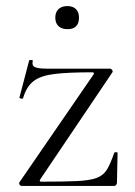

<svg xmlns="http://www.w3.org/2000/svg" viewBox="-20 -612 445 632"><path d="M44 -12 288 -367Q292 -374 283 -374Q205 -374 159.5 -368.5Q114 -363 90.5 -345Q67 -327 56 -289Q55 -286 49 -287.5Q43 -289 44 -291L76 -413Q77 -415 83 -414.5Q89 -414 88 -412Q84 -396 95 -391Q106 -386 135 -386Q170 -386 221 -386Q272 -386 342 -386Q346 -386 349 -382Q352 -378 350 -374L112 -21Q108 -14 117 -14Q191 -14 233.5 -16Q276 -18 298.5 -26.5Q321 -35 332.5 -54.5Q344 -74 356 -109Q357 -111 362 -111Q367 -111 367 -109L365 -11Q365 -7 362.5 -3.5Q360 0 356 0Q309 0 257.5 0Q206 0 153.5 0Q101 0 51 0Q47 0 44.5 -4Q42 -8 44 -12ZM202 -516Q183 -516 172.5 -526Q162 -536 162 -554Q162 -572 172.5 -582Q183 -592 202 -592Q220 -592 230 -582Q240 -572 240 -554Q240 -516 202 -516Z"/></svg>

Font: Cormorant Garamond Light Light
Style: Regular
Weight: 300
Version: Version 4.001